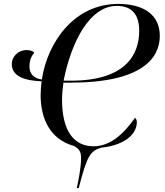

<svg xmlns="http://www.w3.org/2000/svg" viewBox="-20 -748 843 978"><path d="M371 210H381C423 47 439 20 497 4C602 -7 677 -56 677 -127C677 -134 674 -143 668 -148C608 -64 542 -3 456 -3C357 -3 296 -80 296 -241C296 -267 299 -297 303 -327H339C705 -327 794 -453 794 -565C794 -671 715 -728 581 -728C361 -728 223 -537 193 -343C155 -348 130 -370 130 -409C130 -444 141 -463 155 -480C146 -488 132 -493 117 -493C68 -493 40 -456 40 -422C40 -360 104 -337 192 -334C189 -310 187 -287 187 -263C187 -145 234 -38 358 -4C386 12 393 29 393 56C393 108 379 174 371 210ZM575 -718C656 -718 689 -669 689 -591C689 -465 615 -337 341 -337H304C344 -538 438 -718 575 -718Z"/></svg>

Font: Noto Serif Display
Style: Italic
Weight: 400
Italic angle: -12°
Designer: Monotype Design Team
Foundry: Monotype Imaging Inc.
Version: Version 2.009